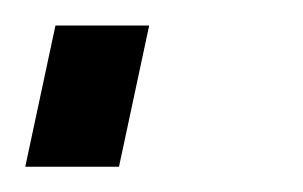

<svg xmlns="http://www.w3.org/2000/svg" viewBox="-20 -132 240 152"><path d="M0 0 23.9 -111.8H98.1L74.2 0Z"/></svg>

Font: Rawline Medium
Style: Italic
Weight: 500
Italic angle: -12°
Designer: Matt McInerney, Pablo Impallari, Rodrigo Fuenzalida
Foundry: Matt McInerney, Pablo Impallari, Rodrigo Fuenzalida
Version: Version 4.020;PS 004.020;hotconv 1.0.88;makeotf.lib2.5.64775